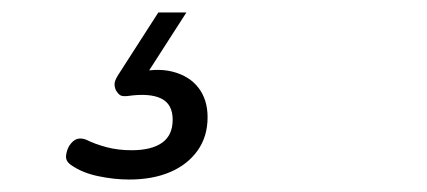

<svg xmlns="http://www.w3.org/2000/svg" viewBox="-20 -24 685 308"><path d="M187 264Q163 264 137 258.5Q111 253 93 240Q85 234 86 225.5Q87 217 91 210Q97 201 103.5 199Q110 197 118 200Q132 207 150.5 212Q169 217 191 217Q223 217 240 205Q257 193 257 168Q257 143 238.5 134Q220 125 185 130Q176 131 172.5 128.5Q169 126 166 121Q163 114 164 108.5Q165 103 171 94L234 -4H279L207 108L192 94Q230 84 257 91Q284 98 298.5 117Q313 136 313 164Q313 195 297 217.5Q281 240 253 252Q225 264 187 264Z"/></svg>

Font: Playwrite CU ExtraLight
Style: Regular
Weight: 250
Designer: Veronika Burian, José Scaglione
Foundry: TypeTogether
Version: Version 1.002